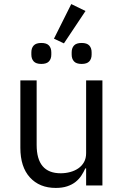

<svg xmlns="http://www.w3.org/2000/svg" viewBox="-20 -911 608 943"><path d="M403 -84H399Q391 -66 379.5 -48.5Q368 -31 351 -17.5Q334 -4 310 4Q286 12 254 12Q174 12 127 -39.5Q80 -91 80 -185V-516H160V-199Q160 -60 278 -60Q302 -60 324.5 -66Q347 -72 364.5 -84Q382 -96 392.5 -114.5Q403 -133 403 -159V-516H483V0H403ZM294 -698 245 -721 330 -891 400 -857ZM183 -597Q157 -597 145.5 -609.5Q134 -622 134 -643V-654Q134 -675 145.5 -687.5Q157 -700 183 -700Q209 -700 220.5 -687.5Q232 -675 232 -654V-643Q232 -622 220.5 -609.5Q209 -597 183 -597ZM381 -597Q355 -597 343.5 -609.5Q332 -622 332 -643V-654Q332 -675 343.5 -687.5Q355 -700 381 -700Q407 -700 418.5 -687.5Q430 -675 430 -654V-643Q430 -622 418.5 -609.5Q407 -597 381 -597Z"/></svg>

Font: IBM Plex Sans
Style: Regular
Weight: 400
Designer: Mike Abbink, Paul van der Laan, Pieter van Rosmalen
Foundry: Bold Monday
Version: Version 3.005